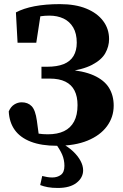

<svg xmlns="http://www.w3.org/2000/svg" viewBox="-20 -696 601 941"><path d="M263.4 225.2Q235.3 225.2 214.4 221.4Q193.4 217.5 177 211L186.9 166.5Q199.6 169.7 211.1 171.7Q222.7 173.8 236.4 173.8Q261.3 173.8 278.5 160.9Q295.7 148 295.7 117Q295.7 87.8 284.8 61.9Q273.8 36.1 247.1 0H284.1V7.7Q315.3 24.2 338.5 46.2Q361.7 68.2 374.5 92Q387.4 115.9 387.4 138.5Q387.4 174.7 355.1 200Q322.8 225.2 263.4 225.2ZM259.5 18.5Q182.7 18.5 130.9 -1.6Q79.1 -21.7 52.3 -59.1Q25.5 -96.6 22.9 -150Q32.9 -173.4 50.2 -184Q67.4 -194.6 86.2 -194.6Q116.8 -194.6 135.2 -175.5Q153.5 -156.5 160.7 -104.7L173.5 -9.9L122.4 -55.6Q147.9 -44.4 168.9 -41.1Q189.9 -37.8 214.3 -37.8Q261.6 -37.8 293.7 -53.2Q325.9 -68.6 343 -100.4Q360 -132.2 360 -180.8Q360 -223 345.3 -252Q330.7 -281 300.4 -295.9Q270 -310.8 224.3 -310.8H183.2V-368.9H211.4Q259.7 -368.9 292 -381.8Q324.2 -394.8 340.2 -421.4Q356.2 -448 356.2 -486.9Q356.2 -531.6 338.9 -561.2Q321.6 -590.7 291.4 -605.1Q261.1 -619.4 222 -619.4Q199.8 -619.4 178.9 -616.3Q157.9 -613.2 134.7 -603.5V-631.8L182.3 -646L157.8 -486.5H66.1L58 -635.2Q94.8 -654.9 149 -665.4Q203.2 -675.8 273.6 -675.8Q349.4 -675.8 402.9 -653.9Q456.5 -632 485.5 -593.3Q514.6 -554.7 514.6 -504.3Q514.6 -468.5 496.1 -435.4Q477.6 -402.4 431 -378.1Q384.5 -353.8 300.6 -343.4V-355.8Q387.6 -349.8 439.4 -326.5Q491.2 -303.1 514.2 -265.6Q537.2 -228 537.2 -178.5Q537.2 -121.9 504 -77Q470.9 -32.2 408.9 -6.8Q347 18.5 259.5 18.5Z"/></svg>

Font: Source Serif 4 Variable
Style: Regular
Weight: 400
Designer: Frank Grießhammer
Foundry: Adobe
Version: Version 4.005;hotconv 1.1.0;makeotfexe 2.6.0